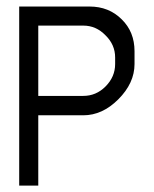

<svg xmlns="http://www.w3.org/2000/svg" viewBox="-20 -580 480 600"><path d="M259.8 -559.6Q320.3 -559.6 360.4 -519.5Q400.4 -480.5 400.4 -419.9Q400.4 -419.9 400.4 -405.3Q400.4 -389.6 400.4 -379.9Q400.4 -320.3 349.6 -269.5Q299.8 -219.7 240.2 -219.7Q193.4 -219.7 99.6 -219.7Q99.6 -165 99.6 0Q85 0 40 0Q40 -139.6 40 -559.6Q94.7 -559.6 259.8 -559.6ZM99.6 -500Q99.6 -445.3 99.6 -280.3Q134.8 -280.3 240.2 -280.3Q280.3 -280.3 309.6 -309.6Q339.8 -339.8 339.8 -379.9Q339.8 -386.7 339.8 -400.4Q339.8 -440.4 309.6 -469.7Q280.3 -500 240.2 -500Q193.4 -500 99.6 -500Z"/></svg>

Font: Moonwalk
Style: Regular
Weight: 400
Designer: BarCoded
Foundry: BarCoded
Version: Version 1.0